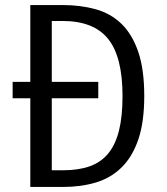

<svg xmlns="http://www.w3.org/2000/svg" viewBox="-20 -740 661 760"><path d="M30 -416H100V-720H228Q299 -720 358.5 -703.5Q418 -687 460.5 -646Q503 -605 527 -535.5Q551 -466 551 -360Q551 -257 527.5 -188Q504 -119 461 -77Q418 -35 359 -17.5Q300 0 230 0H100V-351H30ZM185 -657V-416H369V-351H185V-66H229Q290 -66 334.5 -81.5Q379 -97 408 -132Q437 -167 451 -223Q465 -279 465 -360Q465 -515 408 -586Q351 -657 227 -657Z"/></svg>

Font: Carrois Gothic
Style: Regular
Weight: 400
Designer: Ralph du Carrois
Foundry: Ralph du Carrois
Version: Version 1.002